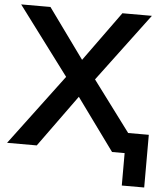

<svg xmlns="http://www.w3.org/2000/svg" viewBox="-64 -756 833 973"><g transform="rotate(5 352.5 -270.0)"><path d="M-6 0 263 -359 4 -705H153L336 -452L519 -705H669L410 -359L601 -103H706V165H592V0H528L336 -264L145 0Z"/></g></svg>

Font: Nunito Sans
Style: Bold
Weight: 700
Designer: Vernon Adams
Foundry: Vernon Adams
Version: Version 3.101; ttfautohint (v1.8.4.7-5d5b);gftools[0.9.27]